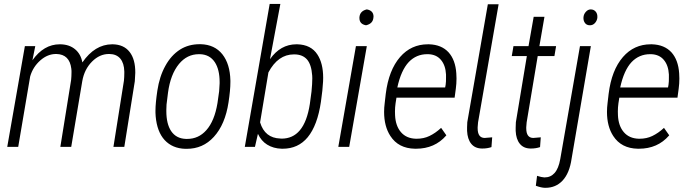

<svg xmlns="http://www.w3.org/2000/svg" viewBox="-20 -732 3440 957"><path d="M181.2 -431.2Q144 -398.4 130.4 -351.1L70.8 0H16.1L104 -502H155.8L141.6 -431.6Q198.2 -511.2 277.8 -511.2Q279.8 -511.2 281.2 -511.2Q326.2 -510.3 355 -485.8Q382.8 -462.4 390.6 -420.9Q452.6 -510.7 538.6 -511.2Q540 -511.2 541.5 -511.2Q597.2 -510.3 626 -473.1Q654.8 -436.5 654.3 -369.1L651.9 -326.7L599.6 0H545.4L597.7 -329.6Q599.6 -348.1 599.6 -367.7Q599.6 -371.6 599.6 -375.5Q598.6 -417 579.6 -439.9Q560.5 -462.4 525.4 -462.9Q524.4 -462.9 522.9 -462.9Q476.6 -462.9 439 -425.3Q400.4 -386.7 390.1 -327.6L335 0H280.8L334.5 -333.5Q336.4 -352.1 336.4 -371.1Q336.4 -375 336.4 -378.9L335.4 -390.1Q326.7 -460.9 261.7 -462.9Q260.7 -462.9 259.3 -462.9Q217.3 -462.9 181.2 -431.2Z M817.4 -270 810.1 -210.9 809.1 -184.6Q809.1 -181.2 809.1 -177.7Q809.1 -114.7 833 -78.6Q858.4 -41 907.2 -39.6Q910.2 -39.6 913.1 -39.6Q969.7 -39.6 1008.3 -83Q1049.3 -128.9 1064 -218.3L1072.3 -277.3L1074.7 -316.4Q1074.7 -319.8 1074.7 -323.2Q1074.7 -385.3 1050.8 -421.9Q1025.4 -460.4 976.6 -461.9Q974.1 -461.9 971.2 -461.9Q912.6 -461.9 872.1 -413.1Q829.6 -361.3 817.4 -270ZM877.4 -484.9Q919.9 -511.7 975.1 -511.7Q978 -511.7 980.5 -511.7Q1049.8 -509.8 1088.4 -461.4Q1126.5 -413.1 1128.4 -330.6Q1128.4 -327.1 1128.4 -323.2Q1128.4 -282.7 1119.1 -222.2Q1102.5 -111.8 1045.9 -49.8Q991.2 10.3 909.7 9.8Q906.7 9.8 903.3 9.8Q839.4 7.8 800.8 -33.7Q762.7 -75.2 755.9 -152.3L754.9 -170.9Q754.9 -175.3 754.9 -180.2Q754.9 -216.8 764.2 -279.8Q774.9 -351.1 804.2 -403.8Q833 -456.5 877.4 -484.9Z M1524.4 -213.9 1532.7 -275.9Q1536.6 -315.4 1536.6 -341.8Q1536.6 -349.1 1536.1 -355.5Q1532.2 -410.2 1510.3 -435.5Q1488.3 -460.4 1448.2 -460.9Q1446.8 -460.9 1444.8 -460.9Q1365.7 -460.9 1317.9 -371.1L1276.4 -122.1Q1299.8 -43.9 1377.4 -41.5Q1380.4 -41.5 1383.3 -41Q1439.5 -41 1474.1 -82Q1510.7 -125 1524.4 -213.9ZM1513.7 -47.9Q1466.3 9.3 1389.2 9.3Q1386.7 9.3 1384.3 9.3Q1342.8 8.3 1311.5 -11.2Q1282.2 -29.3 1265.6 -64.9L1251 -1V0H1249.5H1201.7H1200.2L1324.2 -712.4H1377.4L1325.7 -437Q1377.9 -511.2 1457.5 -511.2Q1459.5 -511.2 1461.9 -511.2Q1530.3 -509.3 1562 -460.4Q1590.8 -416.5 1590.8 -344.2Q1590.8 -335 1590.3 -325.7Q1588.4 -285.2 1579.6 -224.6Q1562.5 -107.4 1513.7 -47.9Z M1804.2 -606Q1771.5 -611.8 1771.5 -642.1Q1771.5 -643.6 1771.5 -645.5Q1773.9 -677.2 1808.1 -685.1H1808.6Q1841.3 -679.2 1841.8 -649.9Q1841.8 -647.5 1841.3 -645Q1839.4 -614.3 1804.7 -606H1804.2ZM1720.7 0H1719.2H1668H1666.5V-1.5L1753.9 -501V-502H1754.9H1806.6H1808.1V-500.5L1720.7 -1Z M2177.7 -433.6Q2155.3 -460.4 2115.2 -461.9Q2112.3 -461.9 2109.4 -461.9Q2055.2 -461.9 2017.6 -422.9Q1979 -381.8 1960.4 -295.9H2198.7L2201.2 -308.6Q2203.6 -326.2 2203.1 -344.7Q2203.1 -352.5 2203.1 -360.8Q2200.7 -406.7 2177.7 -433.6ZM2204.1 -56.6Q2147 9.3 2053.7 9.3Q2051.3 9.3 2048.3 9.3Q1965.8 7.8 1925.8 -54.2Q1894.5 -102.1 1894.5 -174.3Q1894.5 -195.3 1897.5 -218.3L1902.8 -264.6Q1917.5 -382.3 1974.1 -447.8Q2029.3 -511.2 2112.8 -511.2Q2115.7 -511.2 2118.7 -511.2Q2180.7 -509.3 2215.8 -471.2Q2250 -433.1 2254.4 -366.7Q2255.4 -353.5 2255.4 -340.8Q2255.4 -314.9 2252 -290L2246.1 -246.1V-245.1H2244.6H1956.1L1951.7 -217.3Q1948.7 -196.8 1948.7 -176.3Q1948.7 -167 1949.2 -157.2Q1951.7 -104.5 1978.5 -73.2Q2005.4 -42 2052.7 -40.5Q2055.2 -40.5 2057.1 -40.5Q2092.3 -40.5 2120.6 -54.2Q2150.9 -68.8 2177.7 -93.8L2178.7 -94.7L2179.7 -93.3L2204.1 -58.6L2204.6 -57.6Z M2362.8 -122.1 2360.8 -97.7Q2360.8 -95.2 2360.8 -92.8Q2360.8 -44.9 2395.5 -44.4L2431.6 -47.4L2433.1 -47.9V-45.9L2429.7 0V1L2428.7 1.5Q2408.7 8.3 2384.8 8.3Q2383.3 8.3 2381.8 8.3Q2347.2 7.8 2328.6 -15.6Q2310.1 -38.6 2308.1 -79.6Q2307.6 -89.4 2308.1 -98.1Q2308.1 -113.3 2309.1 -123L2411.6 -710.9H2465.3Z M2603 -97.7Q2603 -95.2 2603 -92.8Q2603 -44.9 2637.7 -44.4L2673.8 -47.4L2675.3 -47.9V-45.9L2671.9 0V1L2670.9 1.5Q2650.9 8.3 2627 8.3Q2625.5 8.3 2624 8.3Q2589.4 7.8 2570.8 -15.6Q2552.2 -38.6 2550.3 -79.6Q2549.8 -87.9 2550.3 -95.7Q2550.3 -109.9 2551.3 -123L2606 -452.6H2532.2H2530.8L2531.2 -454.6L2539.1 -501V-502H2540H2614.3L2640.1 -648.4H2693.8L2668.5 -502H2750H2751.5V-500.5L2743.7 -454.1L2743.2 -452.6H2742.2H2660.2L2605 -122.1Z M2899.9 -672.9Q2910.6 -685.1 2924.3 -685.1Q2939.5 -685.1 2949 -674.3Q2958.5 -663.6 2957.5 -645Q2956.5 -630.4 2946.3 -618.2Q2936 -606 2920.4 -606Q2903.8 -606 2895.5 -617.7Q2887.2 -629.4 2888.2 -645.3Q2889.2 -661.1 2899.9 -672.9ZM2925.3 -502 2924.8 -500.5 2829.1 58.6Q2818.8 131.3 2783.7 168.5Q2750 204.1 2699.2 204.1Q2697.3 204.1 2695.3 204.1Q2677.7 203.6 2651.9 194.3L2650.9 193.8V192.9L2656.7 146L2657.2 144L2658.7 145Q2678.7 151.4 2692.9 152.3Q2693.8 152.3 2694.3 152.3Q2724.6 152.3 2744.1 130.4Q2764.2 107.9 2772.5 61L2870.6 -501L2871.1 -502H2872.1H2923.8Z M3288.6 -433.6Q3266.1 -460.4 3226.1 -461.9Q3223.1 -461.9 3220.2 -461.9Q3166 -461.9 3128.4 -422.9Q3089.8 -381.8 3071.3 -295.9H3309.6L3312 -308.6Q3314.5 -326.2 3314 -344.7Q3314 -352.5 3314 -360.8Q3311.5 -406.7 3288.6 -433.6ZM3314.9 -56.6Q3257.8 9.3 3164.6 9.3Q3162.1 9.3 3159.2 9.3Q3076.7 7.8 3036.6 -54.2Q3005.4 -102.1 3005.4 -174.3Q3005.4 -195.3 3008.3 -218.3L3013.7 -264.6Q3028.3 -382.3 3085 -447.8Q3140.1 -511.2 3223.6 -511.2Q3226.6 -511.2 3229.5 -511.2Q3291.5 -509.3 3326.7 -471.2Q3360.8 -433.1 3365.2 -366.7Q3366.2 -353.5 3366.2 -340.8Q3366.2 -314.9 3362.8 -290L3356.9 -246.1V-245.1H3355.5H3066.9L3062.5 -217.3Q3059.6 -196.8 3059.6 -176.3Q3059.6 -167 3060.1 -157.2Q3062.5 -104.5 3089.4 -73.2Q3116.2 -42 3163.6 -40.5Q3166 -40.5 3168 -40.5Q3203.1 -40.5 3231.4 -54.2Q3261.7 -68.8 3288.6 -93.8L3289.6 -94.7L3290.5 -93.3L3314.9 -58.6L3315.4 -57.6Z"/></svg>

Font: MAUL Condensed Light Italic
Style: Light Italic
Weight: 300
Italic angle: -12°
Designer: MAUL
Version: Version 1.0; 2020; ttfautohint (v1.8.3)